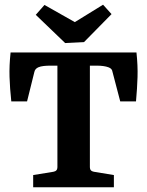

<svg xmlns="http://www.w3.org/2000/svg" viewBox="-20 -796 625 816"><path d="M121 0V-52L207 -66Q224 -69 224 -85V-517H193Q179 -517 165.5 -515.5Q152 -514 143 -510Q129 -504 126 -490L95 -365H28Q22 -421 20.5 -469Q19 -517 25 -573H560Q566 -517 564.5 -468.5Q563 -420 558 -365H491L458 -491Q457 -498 453 -502.5Q449 -507 441 -510Q422 -517 391 -517H362V-85Q362 -69 379 -66L464 -52V0ZM454 -736 337 -617 257 -613 132 -733 169 -775 298 -702 418 -776Z"/></svg>

Font: Yrsa
Style: Regular
Weight: 400
Designer: Anna Giedrys (Yrsa+Rasa design), David Brezina (Yrsa art-direction, Rasa art-direction, design)
Foundry: Rosetta Type Foundry
Version: Version 2.004